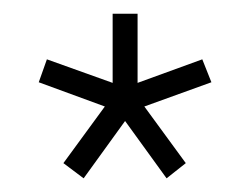

<svg xmlns="http://www.w3.org/2000/svg" viewBox="-20 -663 361 278"><path d="M272.9 -577.1 286.1 -543.9 189 -508.8 249 -426.8 221.2 -404.8 161.1 -487.8 101.1 -404.8 71.8 -426.8 131.8 -508.8 36.1 -543.9 47.9 -577.1 143.1 -543V-643.1H179.2V-543Z"/></svg>

Font: Rawengulk
Style: Demibold
Weight: 600
Version: Version 0.92